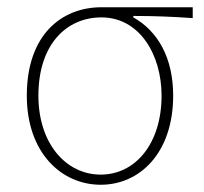

<svg xmlns="http://www.w3.org/2000/svg" viewBox="-20 -498 564 530"><path d="M258 12C366 12 458 -76 458 -234C458 -338 416 -412 348 -450V-454C404 -454 456 -452 512 -448V-478H260C152 -478 54 -404 54 -234C54 -76 150 12 258 12ZM258 -16C162 -16 86 -102 86 -234C86 -376 164 -450 260 -450C366 -450 426 -346 426 -234C426 -102 354 -16 258 -16Z"/></svg>

Font: Source Sans Pro ExtraLight
Style: Regular
Weight: 200
Designer: Paul D. Hunt
Foundry: Adobe Systems Incorporated
Version: Version 3.006;hotconv 1.0.111;makeotfexe 2.5.65597